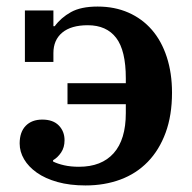

<svg xmlns="http://www.w3.org/2000/svg" viewBox="-20 -554 585 586"><path d="M241 12Q193 12 155.5 1.5Q118 -9 92.5 -27Q67 -45 53.5 -68Q40 -91 40 -116Q40 -151 58.5 -170Q77 -189 109 -189Q142 -189 159.5 -171Q177 -153 177 -126Q177 -104 166.5 -88.5Q156 -73 142 -65V-61Q156 -54 176 -49.5Q196 -45 221 -45Q290 -45 327 -86.5Q364 -128 364 -209V-236H186V-300H364V-315Q364 -400 334.5 -438.5Q305 -477 248 -477Q197 -477 170 -454.5Q143 -432 143 -392V-365H56V-522H143V-474H147Q166 -500 196.5 -517Q227 -534 278 -534Q330 -534 372 -515.5Q414 -497 443.5 -463Q473 -429 489 -380Q505 -331 505 -271Q505 -202 485.5 -149Q466 -96 431 -60Q396 -24 347.5 -6Q299 12 241 12Z"/></svg>

Font: IBM Plex Serif SemiBold
Style: Regular
Weight: 600
Designer: Mike Abbink, Paul van der Laan, Pieter van Rosmalen
Foundry: Bold Monday
Version: Version 2.5